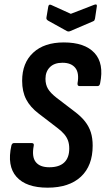

<svg xmlns="http://www.w3.org/2000/svg" viewBox="-20 -859 488 887"><path d="M199.9 8Q100.6 8 56.1 -42.2Q11.6 -92.4 32.6 -186.7Q35.6 -198.1 44.8 -198.1H125.9Q138.5 -198.1 135.9 -186.1Q126 -134.8 145.1 -110.5Q164.1 -86.3 207.9 -86.3Q253.4 -86.3 276.6 -108.3Q299.9 -130.2 299.9 -172.7Q299.9 -193.2 294.4 -208.9Q288.9 -224.7 276.6 -239.2Q264.3 -253.8 243.8 -269L158.8 -334.2Q119.3 -364.2 100.8 -400.2Q82.3 -436.1 82.3 -485.7Q82.3 -568.3 133.3 -615.6Q184.2 -663 274.9 -663Q371.6 -663 416.5 -614.4Q461.4 -565.8 442.5 -473.9Q440.1 -461.3 430.6 -461.3H347.5Q337.1 -461.3 338.1 -473.9Q346.8 -521.8 327.9 -545.4Q309 -569.1 268.5 -569.1Q230.8 -569.1 210.5 -548.6Q190.1 -528.2 190.1 -494.9Q190.1 -468 201.7 -448.6Q213.4 -429.1 240.8 -407.7L325.1 -343.3Q354.9 -320.9 373 -297.7Q391.1 -274.5 399.6 -247.8Q408.1 -221.1 408.1 -185.9Q408.1 -93.4 353.8 -42.7Q299.4 8 199.9 8ZM415.4 -837Q429.2 -842.2 427.4 -829.9L419 -773.6Q418 -768.4 416.3 -765.3Q414.6 -762.2 409.2 -760.2L304.3 -715.3Q296.7 -711.9 289.3 -715.3L202.6 -763.4Q198 -766.2 195.8 -769.5Q193.6 -772.8 194.6 -778.6L203 -828.5Q205.4 -841.4 217 -836L307.1 -795.1Z"/></svg>

Font: Sofia Sans Condensed
Style: Italic
Weight: 400
Italic angle: -9°
Designer: Botio Nikoltchev, Ani Petrova
Foundry: lettersoup
Version: Version 4.101